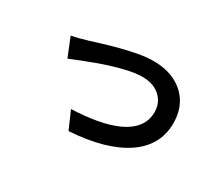

<svg xmlns="http://www.w3.org/2000/svg" viewBox="-100 -762 1200 1038"><g transform="rotate(30 500.0 -243.0)"><path d="M148 -417Q171 -421 199 -428.5Q227 -436 250 -443Q276 -451 318 -464Q360 -477 410 -490Q460 -503 511 -512.5Q562 -522 607 -522Q684 -522 742.5 -493Q801 -464 833.5 -410.5Q866 -357 866 -283Q866 -214 835.5 -158.5Q805 -103 745 -62Q685 -21 597 4Q509 29 396 36L348 -74Q433 -77 505.5 -90Q578 -103 632.5 -128Q687 -153 717.5 -192.5Q748 -232 748 -285Q748 -325 729 -354.5Q710 -384 677 -401Q644 -418 597 -418Q562 -418 518 -409Q474 -400 427.5 -386Q381 -372 336.5 -355.5Q292 -339 255 -324.5Q218 -310 195 -300Z"/></g></svg>

Font: Noto Sans TC SemiBold
Style: Regular
Weight: 600
Designer: Ryoko NISHIZUKA  (kana, bopomofo & ideographs); Paul D. Hunt (Latin, Greek & Cyrillic); Sandoll Communications , Soo-you
Foundry: Adobe
Version: Version 2.004-H2;hotconv 1.0.118;makeotfexe 2.5.65603